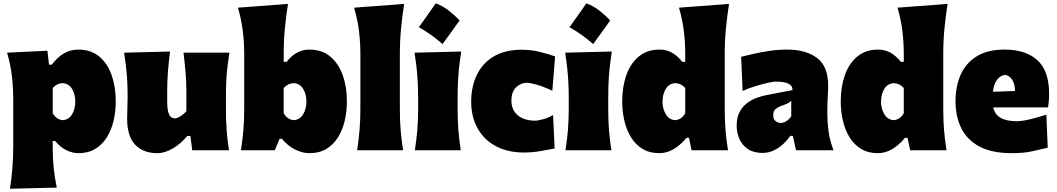

<svg xmlns="http://www.w3.org/2000/svg" viewBox="-20 -903 6352 1154"><path d="M40 231.4Q49.3 170.4 54.4 108.9Q59.6 47.4 59.6 -25.9V-308.6Q59.6 -377 51.5 -445.6Q43.5 -514.2 22.5 -586.4L265.1 -598.1L274.4 -514.2H291.5Q358.4 -605 450.7 -605Q526.4 -605 576.2 -563.5Q626 -522 650.9 -451.7Q675.8 -381.3 675.8 -293.9Q675.8 -232.9 662.6 -176.8Q649.4 -120.6 621.8 -76.9Q594.2 -33.2 552 -7.8Q509.8 17.6 451.7 17.6Q416.5 17.6 379.9 0.2Q343.3 -17.1 311 -55.7H296.9V-12.2Q296.9 50.8 302.7 107.2Q308.6 163.6 321.3 224.6ZM356.4 -180.7Q394 -183.1 413.3 -216.3Q432.6 -249.5 432.6 -291.5Q432.6 -336.4 413.1 -368.7Q393.6 -400.9 355.5 -403.3Q321.8 -401.9 296.9 -374V-222.7Q306.6 -205.1 321.3 -194.1Q335.9 -183.1 356.4 -180.7Z M925.8 17.6Q840.3 17.6 792.2 -33.4Q744.1 -84.5 744.1 -189.5Q744.1 -228 745.6 -257.3Q747.1 -286.6 747.1 -319.8Q747.1 -377.4 744.4 -422.1Q741.7 -466.8 737.1 -506.3Q732.4 -545.9 726.1 -586.4L1002 -593.3Q994.1 -532.2 989.5 -472.9Q984.9 -413.6 984.9 -351.1V-293Q984.9 -241.2 995.6 -216.3Q1006.3 -191.4 1033.2 -191.4Q1044.9 -191.4 1065.9 -205.1Q1086.9 -218.8 1100.1 -234.4V-351.1Q1100.1 -413.6 1095.2 -469.5Q1090.3 -525.4 1083 -586.4H1358.9Q1352.5 -545.9 1347.7 -506.3Q1342.8 -466.8 1340.3 -422.1Q1337.9 -377.4 1337.9 -319.8V-250.5Q1337.9 -177.2 1342.3 -119.1Q1346.7 -61 1356.4 0H1135.3L1124.5 -85.9H1105.5Q1068.4 -40 1019.5 -11.2Q970.7 17.6 925.8 17.6Z M1840.8 17.6Q1799.3 17.6 1755.6 -3.2Q1711.9 -23.9 1674.3 -68.8H1660.2L1631.8 0H1428.2Q1437.5 -61 1442.6 -119.1Q1447.8 -177.2 1447.8 -250.5V-577.6Q1447.8 -647.5 1439.5 -716.1Q1431.2 -784.7 1410.2 -856.9L1710.9 -879.4Q1700.2 -811.5 1692.6 -736.1Q1685.1 -660.6 1685.1 -577.6V-531.2H1702.6Q1760.3 -605 1838.9 -605Q1914.6 -605 1964.6 -563.5Q2014.6 -522 2039.8 -451.7Q2064.9 -381.3 2064.9 -293.9Q2064.9 -232.9 2051.8 -176.8Q2038.6 -120.6 2011 -76.9Q1983.4 -33.2 1941.2 -7.8Q1898.9 17.6 1840.8 17.6ZM1744.6 -180.7Q1782.2 -183.1 1802 -216.3Q1821.8 -249.5 1821.8 -291.5Q1821.8 -336.4 1802.2 -368.7Q1782.7 -400.9 1744.6 -403.3Q1710 -401.9 1685.1 -374V-222.7Q1694.8 -205.1 1709.5 -194.1Q1724.1 -183.1 1744.6 -180.7Z M2126.5 0Q2135.7 -61 2140.9 -119.1Q2146 -177.2 2146 -250.5V-577.6Q2146 -647.5 2137.7 -716.1Q2129.4 -784.7 2108.4 -856.9L2409.2 -879.4Q2398.4 -811.5 2390.9 -736.1Q2383.3 -660.6 2383.3 -577.6V-250.5Q2383.3 -177.2 2388.2 -119.1Q2393.1 -61 2402.8 0Z M2599 -882.9Q2640.4 -867.9 2676.4 -839.9Q2712.3 -812 2742.4 -780.3Q2717.7 -745.4 2692.2 -710Q2666.7 -674.5 2639.8 -638Q2608.7 -665.4 2573.8 -690.9Q2538.9 -716.4 2497.5 -739.5Q2550.7 -813.1 2599 -882.9ZM2473.6 0Q2482.9 -61 2488 -119.1Q2493.2 -177.2 2493.2 -250.5V-308.6Q2493.2 -371.1 2490.2 -418.5Q2487.3 -465.8 2482.7 -505.9Q2478 -545.9 2471.7 -586.4L2752 -593.3Q2745.6 -551.8 2740.7 -510.7Q2735.8 -469.7 2733.2 -421.4Q2730.5 -373 2730.5 -308.6V-250.5Q2730.5 -177.2 2735.1 -119.1Q2739.7 -61 2749.5 0Z M3129.9 13.7Q3029.8 13.7 2958.5 -25.4Q2887.2 -64.5 2849.6 -133.3Q2812 -202.1 2812 -291.5Q2812 -381.8 2845.7 -452.4Q2879.4 -522.9 2947 -563.5Q3014.6 -604 3116.2 -604Q3173.8 -604 3226.6 -590.6Q3279.3 -577.1 3316.4 -564L3299.8 -357.4Q3244.6 -383.3 3204.6 -394.5Q3164.6 -405.8 3144.5 -405.8Q3105 -403.3 3079.3 -375.7Q3053.7 -348.1 3053.7 -298.8Q3053.7 -241.7 3091.8 -210.2Q3129.9 -178.7 3193.4 -177.7Q3213.4 -177.7 3244.6 -186.3Q3275.9 -194.8 3304.2 -211.4L3313.5 -10.3Q3277.8 -3.4 3228.5 5.1Q3179.2 13.7 3129.9 13.7Z M3504.3 -882.9Q3545.7 -867.9 3581.6 -839.9Q3617.6 -812 3647.7 -780.3Q3623 -745.4 3597.5 -710Q3572 -674.5 3545.1 -638Q3514 -665.4 3479.1 -690.9Q3444.1 -716.4 3402.8 -739.5Q3456 -813.1 3504.3 -882.9ZM3378.9 0Q3388.2 -61 3393.3 -119.1Q3398.4 -177.2 3398.4 -250.5V-308.6Q3398.4 -371.1 3395.5 -418.5Q3392.6 -465.8 3387.9 -505.9Q3383.3 -545.9 3377 -586.4L3657.2 -593.3Q3650.9 -551.8 3646 -510.7Q3641.1 -469.7 3638.4 -421.4Q3635.7 -373 3635.7 -308.6V-250.5Q3635.7 -177.2 3640.4 -119.1Q3645 -61 3654.8 0Z M3942.9 17.6Q3884.8 17.6 3842.5 -7.8Q3800.3 -33.2 3773.2 -76.9Q3746.1 -120.6 3732.9 -176.8Q3719.7 -232.9 3719.7 -293.9Q3719.7 -381.3 3744.6 -451.7Q3769.5 -522 3819.6 -563.5Q3869.6 -605 3944.8 -605Q4023.4 -605 4081.1 -531.2H4098.6V-577.6Q4098.6 -647.5 4090.3 -716.1Q4082 -784.7 4061 -856.9L4361.8 -879.4Q4351.1 -811.5 4343.5 -736.1Q4335.9 -660.6 4335.9 -577.6V-250.5Q4335.9 -177.2 4340.8 -119.1Q4345.7 -61 4355.5 0H4136.7L4121.1 -74.7H4106Q4029.3 17.6 3942.9 17.6ZM4039.1 -180.7Q4059.6 -183.1 4074.2 -194.1Q4088.9 -205.1 4098.6 -222.7V-374Q4073.7 -401.9 4039.1 -403.3Q4001 -400.9 3981.4 -368.7Q3961.9 -336.4 3961.9 -291.5Q3961.9 -249.5 3981.7 -216.3Q4001.5 -183.1 4039.1 -180.7Z M4563.5 16.1Q4510.3 16.1 4475.8 -6.6Q4441.4 -29.3 4424.6 -66.7Q4407.7 -104 4407.7 -147.5Q4407.7 -198.7 4426.5 -232.4Q4445.3 -266.1 4473.9 -286.1Q4502.4 -306.2 4533.2 -316.7Q4564 -327.1 4587.4 -331.5L4743.2 -361.3Q4746.1 -412.6 4641.6 -412.6Q4628.4 -412.6 4594.5 -405Q4560.5 -397.5 4519.3 -384.8Q4478 -372.1 4443.4 -356.4L4434.6 -561.5Q4464.4 -568.8 4508.3 -579.1Q4552.2 -589.4 4604.5 -597.2Q4656.7 -605 4710.4 -605Q4824.2 -605 4890.9 -554.4Q4957.5 -503.9 4957.5 -390.1Q4957.5 -360.4 4955.1 -318.8Q4952.6 -277.3 4952.6 -248V-216.3Q4952.6 -168 4960 -113.8Q4967.3 -59.6 4989.7 0H4764.6L4745.1 -86.4H4730Q4713.4 -61.5 4688 -37.8Q4662.6 -14.2 4630.9 1Q4599.1 16.1 4563.5 16.1ZM4673.3 -164.1Q4689 -164.1 4706.3 -175Q4723.6 -186 4735.8 -204.1V-297.4Q4728 -289.6 4716.3 -283Q4704.6 -276.4 4677.2 -267.1Q4659.2 -261.2 4643.3 -249Q4627.4 -236.8 4627.4 -210.9Q4627.4 -186 4641.8 -175Q4656.2 -164.1 4673.3 -164.1Z M5256.3 17.6Q5198.2 17.6 5156 -7.8Q5113.8 -33.2 5086.7 -76.9Q5059.6 -120.6 5046.4 -176.8Q5033.2 -232.9 5033.2 -293.9Q5033.2 -381.3 5058.1 -451.7Q5083 -522 5133.1 -563.5Q5183.1 -605 5258.3 -605Q5336.9 -605 5394.5 -531.2H5412.1V-577.6Q5412.1 -647.5 5403.8 -716.1Q5395.5 -784.7 5374.5 -856.9L5675.3 -879.4Q5664.6 -811.5 5657 -736.1Q5649.4 -660.6 5649.4 -577.6V-250.5Q5649.4 -177.2 5654.3 -119.1Q5659.2 -61 5668.9 0H5450.2L5434.6 -74.7H5419.4Q5342.8 17.6 5256.3 17.6ZM5352.5 -180.7Q5373 -183.1 5387.7 -194.1Q5402.3 -205.1 5412.1 -222.7V-374Q5387.2 -401.9 5352.5 -403.3Q5314.5 -400.9 5294.9 -368.7Q5275.4 -336.4 5275.4 -291.5Q5275.4 -249.5 5295.2 -216.3Q5314.9 -183.1 5352.5 -180.7Z M6062.5 17.6Q5941.9 17.6 5867.2 -22.2Q5792.5 -62 5757.8 -132.3Q5723.1 -202.6 5723.1 -293.9Q5723.1 -385.3 5754.6 -455.3Q5786.1 -525.4 5851.6 -565.2Q5917 -605 6017.6 -605Q6145 -605 6215.3 -541Q6285.6 -477.1 6285.6 -338.4Q6285.6 -313.5 6283.7 -294.7Q6281.7 -275.9 6279.3 -257.3H5949.7Q5958.5 -216.3 5993.2 -195.3Q6027.8 -174.3 6093.8 -174.3Q6112.8 -174.3 6143.1 -180.2Q6173.3 -186 6207 -195.3Q6240.7 -204.6 6269 -213.9L6277.3 -15.6Q6239.3 -6.3 6187.3 5.6Q6135.3 17.6 6062.5 17.6ZM6080.6 -356Q6080.1 -400.4 6062.5 -425.5Q6044.9 -450.7 6020 -452.6Q5993.7 -449.7 5973.4 -424.6Q5953.1 -399.4 5947.8 -351.6Z"/></svg>

Font: Pinar Black
Style: Regular
Weight: 900
Designer: Amin Abedi
Version: Version 3.000